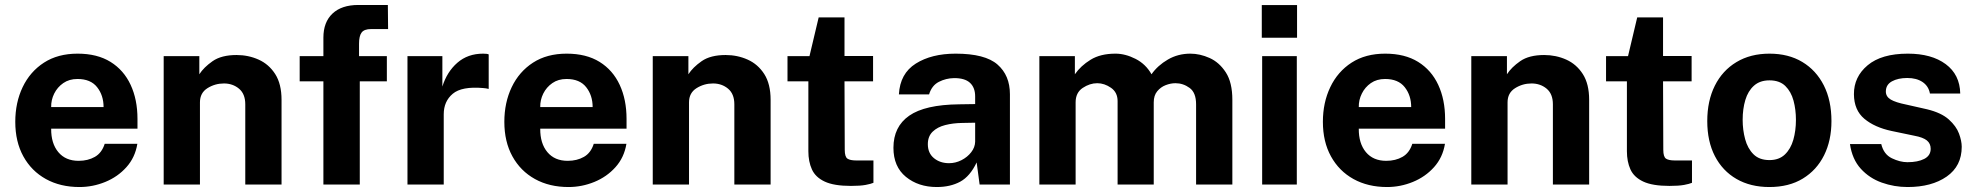

<svg xmlns="http://www.w3.org/2000/svg" viewBox="-20 -743 7957 773"><path d="M186 -225Q185.5 -165.5 214.8 -130.5Q244 -95.5 296.5 -95.5Q334 -95.5 362 -111.5Q390 -127.5 401.5 -164H533Q524 -109 489 -70Q454 -31 403.8 -10.5Q353.5 10 300 10Q223 10 164.8 -22.2Q106.5 -54.5 74 -113.5Q41.5 -172.5 41.5 -252.5Q41.5 -330 71.2 -392.2Q101 -454.5 157 -490.8Q213 -527 292.5 -527Q371.5 -527 425 -493.8Q478.5 -460.5 506 -401.2Q533.5 -342 533.5 -264.5V-225ZM186 -312H397Q397 -359 371 -392Q345 -425 292 -425Q258.5 -425 234.8 -408.5Q211 -392 198.2 -366.2Q185.5 -340.5 186 -312Z M639 0V-517H782.5V-444Q800.5 -472 836 -496.8Q871.5 -521.5 932.5 -521.5Q980 -521.5 1021.2 -503Q1062.5 -484.5 1088 -444.8Q1113.5 -405 1113.5 -341V0H967.5V-323Q967.5 -365 942.2 -386Q917 -407 881.5 -407Q845.5 -407 815.2 -388Q785 -369 785 -331V0Z M1537.5 -517V-415.5H1428.5V0H1282V-415.5H1186.5V-517H1282V-591.5Q1282 -654 1318.8 -688.5Q1355.5 -723 1423 -723H1541.5L1542.5 -626H1474Q1446.5 -626 1436 -612.2Q1425.5 -598.5 1425.5 -567V-517Z M1620.5 0V-517H1761V-394.5Q1779.5 -454 1821.5 -490.5Q1863.5 -527 1925 -527Q1941.5 -527 1947.5 -524V-385Q1943 -386.5 1936.8 -387.2Q1930.5 -388 1925.5 -388.5Q1839 -396 1802.8 -365.5Q1766.5 -335 1766.5 -283V0Z M2155 -225Q2154.5 -165.5 2183.8 -130.5Q2213 -95.5 2265.5 -95.5Q2303 -95.5 2331 -111.5Q2359 -127.5 2370.5 -164H2502Q2493 -109 2458 -70Q2423 -31 2372.8 -10.5Q2322.5 10 2269 10Q2192 10 2133.8 -22.2Q2075.5 -54.5 2043 -113.5Q2010.5 -172.5 2010.5 -252.5Q2010.5 -330 2040.2 -392.2Q2070 -454.5 2126 -490.8Q2182 -527 2261.5 -527Q2340.5 -527 2394 -493.8Q2447.5 -460.5 2475 -401.2Q2502.5 -342 2502.5 -264.5V-225ZM2155 -312H2366Q2366 -359 2340 -392Q2314 -425 2261 -425Q2227.5 -425 2203.8 -408.5Q2180 -392 2167.2 -366.2Q2154.5 -340.5 2155 -312Z M2608 0V-517H2751.5V-444Q2769.5 -472 2805 -496.8Q2840.5 -521.5 2901.5 -521.5Q2949 -521.5 2990.2 -503Q3031.5 -484.5 3057 -444.8Q3082.5 -405 3082.5 -341V0H2936.5V-323Q2936.5 -365 2911.2 -386Q2886 -407 2850.5 -407Q2814.5 -407 2784.2 -388Q2754 -369 2754 -331V0Z M3495 -415.5H3380L3381 -140Q3381 -111.5 3392 -104.2Q3403 -97 3427 -97H3496.5V-7Q3486 -2.5 3464.8 1.5Q3443.5 5.5 3406 5.5Q3337.5 5.5 3300.2 -12Q3263 -29.5 3248.8 -61Q3234.5 -92.5 3234.5 -134V-415.5H3150.5V-517H3239L3276 -673H3380V-517.5H3495Z M3751.5 10Q3677.5 10 3627.2 -31Q3577 -72 3577 -148Q3577 -233 3640.5 -277.2Q3704 -321.5 3841 -323L3906 -324V-355Q3906 -390.5 3885 -409.8Q3864 -429 3820.5 -428.5Q3788.5 -428 3760 -413.5Q3731.5 -399 3720.5 -363H3599Q3603.5 -447 3667 -487Q3730.5 -527 3827.5 -527Q3946 -527 3996 -483.2Q4046 -439.5 4046 -363.5V0H3924L3912 -89Q3885.5 -33 3845.8 -11.5Q3806 10 3751.5 10ZM3801 -86Q3827 -86 3851 -98.2Q3875 -110.5 3890.2 -130.2Q3905.5 -150 3906 -172.5V-249L3853.5 -248Q3817 -247.5 3785.5 -239.5Q3754 -231.5 3734.8 -212.8Q3715.5 -194 3715.5 -162.5Q3715.5 -126.5 3740.2 -106.2Q3765 -86 3801 -86Z M4164.5 0V-517H4307.5V-444Q4331 -478 4370.8 -502.5Q4410.5 -527 4471 -527Q4510.5 -527 4551.8 -506Q4593 -485 4616 -444Q4641 -479.5 4681.8 -503.2Q4722.5 -527 4772.5 -527Q4811 -527 4850 -509.5Q4889 -492 4915.2 -451.5Q4941.5 -411 4941.5 -341V0H4795.5V-323Q4795.5 -370 4769.5 -389Q4743.5 -408 4712.5 -408Q4693 -408 4673 -400.2Q4653 -392.5 4639 -375.5Q4625 -358.5 4625 -331V0H4479.5V-336Q4479.5 -371 4453 -389.5Q4426.5 -408 4397.5 -408Q4367.5 -408 4339 -389Q4310.5 -370 4310.5 -331V0Z M5202 -722.5V-591H5060V-722.5ZM5201 -517V0H5061.5V-517Z M5450.5 -225Q5450 -165.5 5479.2 -130.5Q5508.5 -95.5 5561 -95.5Q5598.5 -95.5 5626.5 -111.5Q5654.5 -127.5 5666 -164H5797.5Q5788.5 -109 5753.5 -70Q5718.5 -31 5668.2 -10.5Q5618 10 5564.5 10Q5487.5 10 5429.2 -22.2Q5371 -54.5 5338.5 -113.5Q5306 -172.5 5306 -252.5Q5306 -330 5335.8 -392.2Q5365.5 -454.5 5421.5 -490.8Q5477.5 -527 5557 -527Q5636 -527 5689.5 -493.8Q5743 -460.5 5770.5 -401.2Q5798 -342 5798 -264.5V-225ZM5450.5 -312H5661.5Q5661.5 -359 5635.5 -392Q5609.5 -425 5556.5 -425Q5523 -425 5499.2 -408.5Q5475.5 -392 5462.8 -366.2Q5450 -340.5 5450.5 -312Z M5903.5 0V-517H6047V-444Q6065 -472 6100.5 -496.8Q6136 -521.5 6197 -521.5Q6244.5 -521.5 6285.8 -503Q6327 -484.5 6352.5 -444.8Q6378 -405 6378 -341V0H6232V-323Q6232 -365 6206.8 -386Q6181.5 -407 6146 -407Q6110 -407 6079.8 -388Q6049.5 -369 6049.5 -331V0Z M6790.5 -415.5H6675.5L6676.5 -140Q6676.5 -111.5 6687.5 -104.2Q6698.5 -97 6722.5 -97H6792V-7Q6781.5 -2.5 6760.2 1.5Q6739 5.5 6701.5 5.5Q6633 5.5 6595.8 -12Q6558.5 -29.5 6544.2 -61Q6530 -92.5 6530 -134V-415.5H6446V-517H6534.5L6571.5 -673H6675.5V-517.5H6790.5Z M7103.5 10Q7027.5 10 6971.2 -22.5Q6915 -55 6884.2 -114.5Q6853.5 -174 6853.5 -255.5Q6853.5 -337 6884 -398Q6914.5 -459 6971 -493Q7027.5 -527 7104 -527Q7180.5 -527 7236.2 -493.5Q7292 -460 7322.8 -399.2Q7353.5 -338.5 7353.5 -255.5Q7353.5 -177.5 7323.8 -117.8Q7294 -58 7238.2 -24Q7182.5 10 7103.5 10ZM7104 -98.5Q7142.5 -98.5 7166 -121Q7189.5 -143.5 7200 -180.2Q7210.5 -217 7210.5 -260.5Q7210.5 -301.5 7200.8 -337.8Q7191 -374 7167.8 -396.8Q7144.5 -419.5 7104 -419.5Q7065.5 -419.5 7041.5 -398Q7017.5 -376.5 7006.8 -340.5Q6996 -304.5 6996 -260.5Q6996 -220 7006 -182.8Q7016 -145.5 7039.5 -122Q7063 -98.5 7104 -98.5Z M7660 10Q7606 10 7556.2 -7.8Q7506.5 -25.5 7471.8 -63.5Q7437 -101.5 7428 -163H7554Q7564 -121.5 7596.8 -105.8Q7629.5 -90 7659.5 -90Q7701 -90 7727 -103.2Q7753 -116.5 7753 -144Q7753 -165 7737.8 -177.5Q7722.5 -190 7687.5 -196.5L7596.5 -215.5Q7527.5 -230 7486 -264.8Q7444.5 -299.5 7444 -363.5Q7443.5 -433.5 7499.2 -480.2Q7555 -527 7661 -527Q7756.5 -527 7813.5 -484.8Q7870.5 -442.5 7872 -366.5H7750Q7744.5 -396.5 7720.2 -412.8Q7696 -429 7659 -429Q7621.5 -429 7597 -415.5Q7572.5 -402 7572.5 -374.5Q7572.5 -354 7592.2 -342.2Q7612 -330.5 7654.5 -322L7738.5 -303Q7796 -289 7826 -262Q7856 -235 7867 -205.2Q7878 -175.5 7878 -152Q7878 -74.5 7817.5 -32.2Q7757 10 7660 10Z"/></svg>

Font: Public Sans
Style: Bold
Weight: 700
Designer: The Public Sans project authors (U.S. Web Design System). Libre Franklin designed by Pablo Impallari and Rodrigo Fuenzal
Version: Version 1.008; ttfautohint (v1.8.1) -l 8 -r 50 -G 200 -x 14 